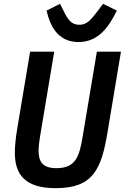

<svg xmlns="http://www.w3.org/2000/svg" viewBox="-20 -967 649 999"><path d="M136.7 -698.2 70.3 -301.5C62.5 -255.7 57.2 -209.5 57.2 -172.6C57.2 -58.6 110.8 12.1 269.2 12.1C464.1 12.1 507.1 -85.2 539.4 -278.4L609.4 -698.2H484L410.9 -261.4C393.5 -155.9 376.8 -92 273.4 -92C202.8 -92 180.8 -125.4 180.8 -181.8C180.8 -199.2 182.9 -224.8 191.1 -272.7L262.1 -698.2ZM222.3 -911.9C239.3 -837 278.1 -748.2 388.5 -748.2C496.4 -748.2 549.7 -834.5 588.1 -911.9L516.3 -947.1L490.1 -912.3C451.7 -861.5 431.1 -838.1 393.5 -838.1C350.5 -838.1 333.8 -864.3 310.4 -911.2L292.3 -947.1Z"/></svg>

Font: Margiela Mono Italic SmBold It
Style: Regular
Weight: 600
Designer: Mike Abbink, Paul van der Laan, Pieter van Rosmalen
Foundry: Bold Monday
Version: Version 2.003 2021